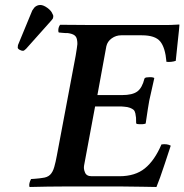

<svg xmlns="http://www.w3.org/2000/svg" viewBox="-20 -745 737 767"><path d="M467.8 -365.2Q508.8 -365.2 528.3 -379.4Q547.9 -393.6 557.1 -431.2Q560.5 -436 568.8 -436Q587.4 -438 595.2 -434.1Q596.2 -434.1 596.2 -432.1Q577.6 -351.1 576.2 -342.8Q572.3 -322.3 562 -252L561 -251Q550.3 -247.6 533.2 -249Q526.9 -249 523.9 -252Q523.9 -267.6 523.4 -274.7Q522.9 -281.7 520.8 -291.7Q518.6 -301.8 513.7 -306.2Q508.8 -310.5 499.5 -314.2Q490.2 -317.9 476.1 -318.8Q469.2 -319.8 453.1 -319.8H359.9L315.9 -84Q313.5 -70.8 318.8 -58.1Q324.2 -41 346.2 -41H457Q520 -41 558.8 -72.5Q597.7 -104 625 -168Q647 -171.4 662.1 -163.1Q658.7 -152.8 638.2 -90.6Q617.7 -28.3 605 2Q601.1 2 549.1 1Q497.1 0 470.2 0H231Q176.3 0 98.1 2Q94.7 -6.8 100.1 -21Q100.6 -22.9 104 -29.8Q106.4 -29.8 111.6 -30.3Q116.7 -30.8 119.1 -30.8Q141.6 -32.7 148.9 -34.2Q168.9 -36.1 179.9 -46.6Q190.9 -57.1 196.8 -78.1Q202.6 -98.6 207 -123L282.2 -522Q288.1 -557.1 289.1 -568.8Q289.1 -579.1 288.1 -583Q286.6 -597.2 277.8 -603.8Q269 -610.4 251 -612.8Q237.8 -612.8 230 -613.8Q227.5 -613.8 222.4 -614.5Q217.3 -615.2 214.8 -615.2Q212.9 -617.2 212.9 -623Q212.9 -636.7 220.2 -646Q240.2 -646 288.3 -645.5Q336.4 -645 353 -645H646Q660.6 -645 694.8 -647Q696.8 -647 696.8 -646Q696.3 -634.3 689.9 -576.9Q683.6 -519.5 682.1 -502Q665 -496.1 645 -498Q640.1 -555.2 619.9 -579.6Q599.6 -604 546.9 -604H463.9Q443.4 -604 426.3 -591.8Q409.2 -579.6 404.8 -560.1L369.1 -365.2ZM141.1 -725.1Q153.3 -725.1 169.2 -713.6Q185.1 -702.1 189.9 -689Q192.9 -684.6 192.9 -680.2Q192.9 -671.9 189 -668Q186 -665 185.1 -663.1L84 -549.8Q76.2 -542 71.8 -542Q65.9 -542 58.3 -546.1Q50.8 -550.3 50.8 -555.2Q50.8 -560.1 51.8 -564.9L108.9 -703.1Q109.9 -705.1 117.2 -714.8Q127.4 -725.1 141.1 -725.1Z"/></svg>

Font: Common Serif SemiBold
Style: Italic
Weight: 600
Italic angle: -12°
Designer: Philipp H. Poll, Khaled Hosny
Foundry: Stefan Peev, Context Ltd.
Version: Version 1.026